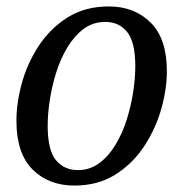

<svg xmlns="http://www.w3.org/2000/svg" viewBox="-20 -566 574 596"><path d="M211 10Q131 10 81 -40Q31 -90 31 -191Q31 -247 48 -308.5Q65 -370 100.5 -424Q136 -478 190 -512Q244 -546 318 -546Q397 -546 447.5 -496Q498 -446 498 -345Q498 -289 480.5 -227.5Q463 -166 427.5 -112Q392 -58 338 -24Q284 10 211 10ZM222 -38Q259 -38 288 -59.5Q317 -81 338.5 -116.5Q360 -152 373.5 -195Q387 -238 393.5 -281Q400 -324 400 -360Q400 -436 374.5 -467Q349 -498 307 -498Q269 -498 240 -476.5Q211 -455 189.5 -419.5Q168 -384 154.5 -341Q141 -298 134.5 -255Q128 -212 128 -176Q128 -100 153.5 -69Q179 -38 222 -38Z"/></svg>

Font: Noto Serif SemiCondensed
Style: Italic
Weight: 400
Width: 4
Italic angle: -12°
Designer: Monotype Design Team
Foundry: Monotype Imaging Inc.
Version: Version 2.013